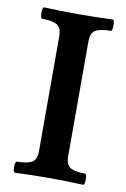

<svg xmlns="http://www.w3.org/2000/svg" viewBox="-79 -714 503 765"><g transform="rotate(10 173.0 -331.5)"><path d="M37 3Q32 3 30 -8Q28 -19 30 -30.5Q32 -42 37 -42Q76 -42 96 -52.5Q116 -63 116 -99V-563Q116 -599 96 -609.5Q76 -620 37 -620Q32 -620 30.5 -631.5Q29 -643 30.5 -654.5Q32 -666 37 -666Q106 -663 175 -663Q245 -663 314 -666Q319 -666 320.5 -654.5Q322 -643 320.5 -631.5Q319 -620 314 -620Q274 -620 254 -609.5Q234 -599 234 -563V-99Q234 -63 253.5 -52.5Q273 -42 312 -42Q317 -42 318.5 -30.5Q320 -19 318.5 -8Q317 3 312 3Q243 0 174 0Q106 0 37 3Z"/></g></svg>

Font: Junicode
Style: Bold
Weight: 700
Designer: Peter S. Baker
Version: Version 2.100; ttfautohint (v1.8.4)